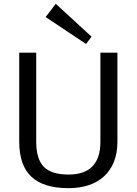

<svg xmlns="http://www.w3.org/2000/svg" viewBox="-20 -975 714 1003"><path d="M338.1 7.9Q207.8 7.9 144.1 -51.5Q80.4 -111 80.4 -236.1V-700H169.2V-234.6Q169.2 -143.8 209 -103.5Q248.7 -63.2 338.1 -63.2Q504.5 -63.2 504.5 -234.6V-700H593.4V-236.1Q593.4 -176.1 575.6 -130.9Q557.8 -85.6 524.1 -54.5Q490.4 -23.4 443.5 -7.7Q396.5 7.9 338.1 7.9ZM458.2 -783.5 429.5 -745.2 218.4 -886 271.2 -955.1Z"/></svg>

Font: Pathway Extreme 8pt Thin
Style: Regular
Weight: 100
Version: Version 1.001;gftools[0.9.26]